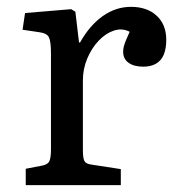

<svg xmlns="http://www.w3.org/2000/svg" viewBox="-20 -541 513 561"><path d="M55.2 0V-47.9L103 -57.1Q119.1 -60.1 124 -69.6Q128.9 -79.1 128.9 -105V-384.8Q128.9 -419.9 123 -431.9Q117.2 -443.8 95.2 -446.8L45.9 -454.1L53.2 -502.9L188 -514.2L200.2 -506.8L210.9 -417H213.9Q242.7 -467.8 280.8 -494.4Q318.8 -521 362.8 -521Q409.7 -521 437.7 -495.1Q465.8 -469.2 465.8 -424.8Q465.8 -398.9 458.5 -381.3Q451.2 -363.8 436 -355Q420.9 -346.2 398.9 -346.2Q371.1 -346.2 355.5 -357.7Q339.8 -369.1 339.8 -390.1Q339.8 -397.9 342 -406Q344.2 -414.1 348.6 -424.6Q353 -435.1 358.9 -448.2Q336.9 -459.5 313 -451.7Q289.1 -443.8 268.6 -422.4Q248 -400.9 235.1 -370.4Q222.2 -339.8 222.2 -306.2V-103Q222.2 -79.1 226.6 -70.6Q231 -62 247.1 -60.1L333 -46.9V0Z"/></svg>

Font: Literata
Style: Regular
Weight: 400
Designer: Latin by Veronika Burian and Jose Scaglione. Greek by Irene Vlachou. Cyrillic by Vera Evstafieva.
Foundry: TypeTogether
Version: Version 3.002